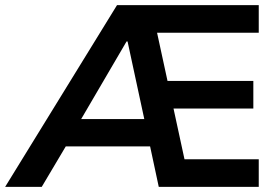

<svg xmlns="http://www.w3.org/2000/svg" viewBox="-51 -725 1085 745"><path d="M-31 0 403 -705H953V-598H513L550 -637L607 -374L553 -411H932V-304H576L614 -342L674 -65L619 -107H953V0H565L522 -201L565 -157H177L228 -197L111 0ZM440 -564 247 -234 236 -263H541L516 -230L444 -564Z"/></svg>

Font: Nunito Sans 10pt
Style: Bold
Weight: 700
Designer: Vernon Adams
Foundry: Vernon Adams
Version: Version 3.101;gftools[0.9.27]